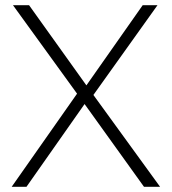

<svg xmlns="http://www.w3.org/2000/svg" viewBox="-20 -720 662 740"><path d="M25 0 277 -359 30 -700H92L313 -391L530 -700H587L340 -354L597 0H535L306 -319L82 0Z"/></svg>

Font: Lexend ExtraLight
Style: Regular
Weight: 200
Designer: Bonnie Shaver-Troup, Thomas Jockin
Foundry: Lexend
Version: Version 1.007; ttfautohint (v1.8.3)